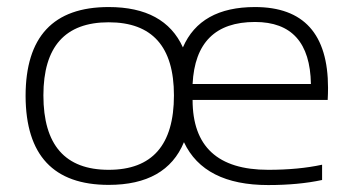

<svg xmlns="http://www.w3.org/2000/svg" viewBox="-20 -533 1029 553"><path d="M293 -43.9Q481 -43.9 481 -258.3Q481 -468.8 293 -468.8Q105 -468.8 105 -258.3Q105 -43.9 293 -43.9ZM534.7 -291H875.5Q872.6 -469.7 714.4 -469.7Q543.5 -469.7 534.7 -291ZM509.8 -123.5Q459 -0.5 293 -0.5Q54.7 -0.5 53.7 -256.3Q53.7 -512.7 293 -512.7Q454.1 -512.7 506.8 -396.5Q557.1 -512.7 714.4 -512.7Q924.8 -512.7 924.8 -279.8Q924.8 -263.2 923.8 -245.1H534.7Q534.7 -43.9 752.4 -43.9Q839.8 -43.9 907.7 -58.6V-14.6Q839.8 0 752.4 0Q567.9 0 509.8 -123.5Z"/></svg>

Font: Sansation Light
Style: Light
Weight: 300
Designer: Bernd Montag
Version: Version 1.301